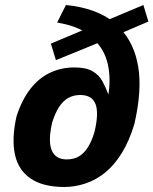

<svg xmlns="http://www.w3.org/2000/svg" viewBox="-20 -736 612 766"><path d="M237 10Q152 10 102.5 -23.5Q53 -57 39.5 -120Q26 -183 46 -272Q67 -337 100.5 -380.5Q134 -424 179 -445.5Q224 -467 277 -467Q323 -467 349 -452Q375 -437 388.5 -412Q402 -387 414 -355L412 -356Q423 -423 410 -480.5Q397 -538 355 -578L394 -574L203 -496L183 -562L314 -617L323 -606Q301 -620 272.5 -630Q244 -640 208 -646L243 -716Q304 -710 352 -692.5Q400 -675 436 -646L397 -651L552 -716L572 -650L467 -605L458 -624Q516 -564 531.5 -469.5Q547 -375 516 -241Q496 -174 466 -125.5Q436 -77 399.5 -47.5Q363 -18 321 -4Q279 10 237 10ZM246 -100Q274 -100 294 -111.5Q314 -123 330 -147.5Q346 -172 357 -210Q375 -285 361 -321Q347 -357 300 -357Q273 -357 252 -345Q231 -333 215.5 -309Q200 -285 188 -247Q171 -172 186.5 -136Q202 -100 246 -100Z"/></svg>

Font: Nunito Sans 7pt Condensed ExtraBold
Style: Italic
Weight: 800
Width: 3
Italic angle: -9°
Designer: Vernon Adams
Foundry: Vernon Adams
Version: Version 3.101;gftools[0.9.27]